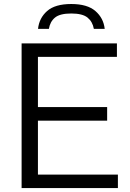

<svg xmlns="http://www.w3.org/2000/svg" viewBox="-20 -962 666 982"><path d="M90.5 0V-740H578V-671H174V-414.5H528V-345H174V-69H583V0ZM174.5 -814.5Q180.5 -870 221.2 -905.8Q262 -941.5 344.5 -941.5Q426.5 -941.5 468 -905.5Q509.5 -869.5 515.5 -814.5H460Q453.5 -851 427.8 -872Q402 -893 344.5 -893Q286.5 -893 261.2 -872Q236 -851 230 -814.5Z"/></svg>

Font: Encode Sans SmExp
Style: Regular
Weight: 400
Width: 6
Designer: Multiple Designers
Foundry: Impallari Type
Version: Version 3.002; ttfautohint (v1.8.3) -l 8 -r 50 -G 200 -x 14 